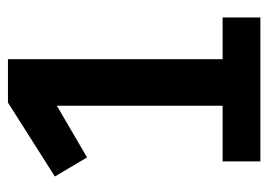

<svg xmlns="http://www.w3.org/2000/svg" viewBox="-116 -559 675 483"><g transform="rotate(-90 221.5 -317.5)"><path d="M419 -95V0H57V-95H197V-512L67 -436L19 -517L205 -635H314V-95Z"/></g></svg>

Font: Gemunu Libre
Style: Bold
Weight: 700
Designer: Puspanada Ekanayake, Sola Matas, Pathum Egodawatta, Kosala Senevirathne
Foundry: mooniak
Version: Version 1.100